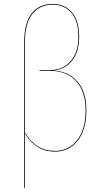

<svg xmlns="http://www.w3.org/2000/svg" viewBox="-20 -753 506 965"><path d="M247.6 -398.9Q322.8 -395 368.4 -344Q414.1 -293 414.1 -198.7Q414.1 -100.1 369.9 -45.4Q325.7 9.3 257.3 9.3Q208.5 9.3 171.9 -12.7Q135.3 -34.7 105.5 -81.1V190.9L101.6 191.4V-541Q101.6 -638.2 139.6 -685.8Q177.7 -733.4 245.1 -733.4Q303.7 -733.4 340.6 -692.1Q377.4 -650.9 377.9 -568.8Q377.9 -492.2 342.3 -448Q306.6 -403.8 247.6 -398.9ZM257.3 5.4Q324.2 5.4 367.2 -48.1Q410.2 -101.6 410.2 -198.7Q410.2 -293.9 362.3 -345.5Q314.5 -397 231 -397H178.2L178.7 -400.9H231.9Q295.9 -400.9 335.2 -445.8Q374.5 -490.7 374 -568.8Q373.5 -649.9 337.9 -689.7Q302.2 -729.5 245.1 -729.5Q180.2 -729.5 142.8 -683.1Q105.5 -636.7 105.5 -541V-86.4Q134.8 -39.1 171.4 -16.8Q208 5.4 257.3 5.4Z"/></svg>

Font: Fira Sans Compressed Four
Style: Regular
Weight: 100
Width: 1
Designer: Carrois Corporate & Edenspiekermann AG
Foundry: Carrois Corporate GbR & Edenspiekermann AG
Version: Version 4.203;PS 004.203;hotconv 1.0.88;makeotf.lib2.5.64775